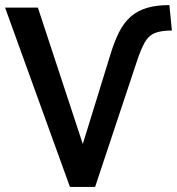

<svg xmlns="http://www.w3.org/2000/svg" viewBox="-25 -735 696 755"><path d="M250 0 -5 -705H124L314 -128H288L409 -520Q425 -573 444 -610Q463 -647 489.5 -670Q516 -693 553 -704Q590 -715 641 -715L651 -615Q610 -615 585 -605.5Q560 -596 544 -568Q528 -540 511 -487L349 0Z"/></svg>

Font: Nunito Sans 10pt Condensed
Style: Bold
Weight: 700
Width: 3
Designer: Vernon Adams
Foundry: Vernon Adams
Version: Version 3.101;gftools[0.9.27]